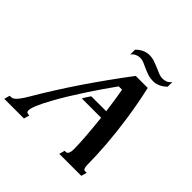

<svg xmlns="http://www.w3.org/2000/svg" viewBox="-315 -1068 1259 1259"><g transform="rotate(45 314.5 -438.0)"><path d="M516.6 -715.8Q529.8 -657.7 540.8 -598.6Q551.8 -539.6 560.3 -481.9Q568.8 -424.3 575 -369.4Q581.1 -314.5 585 -264.2Q588.9 -213.9 590.8 -169.9Q592.8 -126 592.8 -90.8Q592.8 -71.3 594.7 -60.8Q596.7 -50.3 599.9 -45.4Q603 -40.5 606.9 -39.8Q610.8 -39.1 615.2 -39.1H627L616.2 0H412.1L422.9 -39.1H435.5Q439 -39.1 443.1 -41.3Q447.3 -43.5 450.7 -49.3Q454.1 -55.2 456.3 -64.9Q458.5 -74.7 458.5 -89.4Q458.5 -111.8 457 -142.3Q455.6 -172.9 452.9 -208.3Q450.2 -243.7 446.5 -282.7Q442.9 -321.8 438.5 -361.3H259.3Q266.6 -374 275.9 -388.4Q285.2 -402.8 293.5 -415H432.1Q425.8 -463.4 419.2 -507.6Q412.6 -551.8 405.8 -588.4H375Q348.1 -551.3 316.2 -505.1Q284.2 -459 251.7 -409.2Q219.2 -359.4 188.2 -309.1Q157.2 -258.8 132.3 -213.4Q114.3 -180.7 101.8 -155.8Q89.4 -130.9 81.8 -112.1Q74.2 -93.3 70.8 -80.3Q67.4 -67.4 67.4 -59.1Q67.4 -47.4 73.5 -43.2Q79.6 -39.1 89.4 -39.1H95.2L84.5 0H-98.1L-87.4 -39.1H-85Q-76.2 -39.1 -68.1 -40Q-60.1 -41 -49.6 -49.3Q-39.1 -57.6 -24.9 -76.4Q-10.7 -95.2 10.3 -130.9Q93.8 -273.4 194.1 -421.4Q294.4 -569.3 405.3 -715.8ZM280.3 -834Q300.8 -855 324.7 -865.7Q348.6 -876.5 371.6 -876.5Q398.4 -876.5 421.1 -868.7Q443.8 -860.8 464.4 -851.8Q484.9 -842.8 503.7 -835Q522.5 -827.1 541 -827.1Q558.6 -827.1 574.7 -833.5Q590.8 -839.8 603.5 -857.4V-814Q582.5 -793 558.6 -782.2Q534.7 -771.5 511.7 -771.5Q482.4 -771.5 459.2 -779.3Q436 -787.1 416.3 -796.1Q396.5 -805.2 378.9 -813Q361.3 -820.8 343.3 -820.8Q326.2 -820.8 309.8 -813.7Q293.5 -806.6 280.3 -789.6Z"/></g></svg>

Font: Arian AMU Serif
Style: Bold Italic
Weight: 700
Italic angle: -15°
Designer: Ruben Hakobyan (Tarumian)
Foundry: Ruben Hakobyan (Tarumian)
Version: Version 1.002